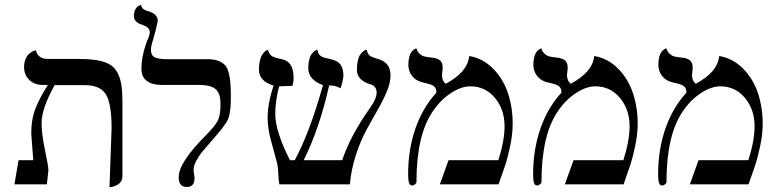

<svg xmlns="http://www.w3.org/2000/svg" viewBox="-20 -766 3201 798"><path d="M435.1 12.2 443.8 -232.9Q443.8 -334.5 420.4 -373.3Q397 -412.1 332 -412.1H207Q152.8 -314 152.8 -255.9Q152.8 -209.5 167 -142.1Q181.2 -74.7 181.2 -58.1L174.8 0H40L57.1 -100.1H118.2Q117.2 -114.7 115.2 -141.1Q113.3 -167.5 111.6 -187.7Q109.9 -208 109.9 -211.9Q109.9 -271 127.9 -316.4Q146 -361.8 179.2 -413.1H157.2Q122.6 -413.1 101.3 -434.3Q80.1 -455.6 80.1 -486.8Q80.1 -504.4 85.2 -518.1Q90.3 -531.7 97.4 -538.8Q104.5 -545.9 111.6 -550.3Q118.7 -554.7 124 -555.7L128.9 -557.1Q138.2 -521 178.2 -521H304.2Q341.8 -521 368.7 -517.8Q395.5 -514.6 417 -506.8Q438.5 -499 451.4 -486.6Q464.4 -474.1 473.1 -453.6Q481.9 -433.1 485.4 -407Q488.8 -380.9 488.8 -344.2V-33.2Q488.8 -21.5 483.2 -12.5Q477.5 -3.4 469.7 1Q461.9 5.4 454.1 8.3Q446.3 11.2 440.4 11.7Z M607.4 -558.1Q607.4 -535.2 624 -527.6Q640.6 -520 672.9 -520H842.8Q869.1 -520 886.7 -513.4Q904.3 -506.8 914.8 -495.8Q925.3 -484.9 930.7 -463.4Q936 -441.9 937.7 -419.7Q939.5 -397.5 939.5 -360.8Q939.5 -333 937.5 -315.7Q935.5 -298.3 932.4 -284.2Q929.2 -270 918.2 -253.7Q907.2 -237.3 896.5 -223.9Q885.7 -210.4 860.8 -182.1Q833.5 -150.9 820.3 -134.8Q807.1 -118.7 795.9 -97.9Q784.7 -77.1 784.7 -61Q784.7 -52.7 786.6 -41.5Q788.6 -30.3 788.6 -24.9Q788.6 11.2 755.9 11.2Q722.7 11.2 722.7 -29.8Q722.7 -90.3 833.5 -201.2Q873 -241.2 884.8 -263.9Q896.5 -286.6 896.5 -332Q896.5 -352.5 893.3 -365.7Q890.1 -378.9 880.9 -390.6Q871.6 -402.3 852.5 -407.7Q833.5 -413.1 803.7 -413.1H650.9Q612.3 -413.1 590.1 -429.7Q567.9 -446.3 567.9 -479Q567.9 -534.2 591.8 -597.2Q602.5 -618.7 602.5 -632.8Q602.5 -641.1 596.7 -647.7Q590.8 -654.3 585.4 -657Q580.1 -659.7 570.8 -663.1Q536.6 -673.8 536.6 -698.2Q536.6 -710.9 539.8 -720.2Q543 -729.5 547.4 -734.1Q551.8 -738.8 555.9 -741.5Q560.1 -744.1 563.5 -745.1L566.4 -746.1Q568.4 -726.1 596.7 -719.2Q635.7 -708.5 635.7 -678.2Q635.7 -675.8 627.4 -642.3Q619.1 -608.9 616.7 -602.1Q607.4 -575.2 607.4 -558.1Z M1603 -452.1Q1603 -421.9 1587.4 -384.8Q1571.8 -347.7 1548.8 -307.9Q1525.9 -268.1 1502 -223.9Q1478 -179.7 1458.7 -120.4Q1439.5 -61 1434.1 0H1141.1Q1137.7 -17.1 1136.5 -45.4Q1135.3 -73.7 1132.3 -85.9Q1127 -106.4 1117.7 -140.1Q1108.4 -173.8 1104 -190.4Q1099.6 -207 1095.9 -230.7Q1092.3 -254.4 1092.3 -275.9Q1092.3 -336.4 1117.2 -410.2Q1056.2 -428.2 1056.2 -477.1Q1056.2 -497.6 1060.1 -513.7Q1064 -529.8 1069.3 -537.8Q1074.7 -545.9 1080.1 -551Q1085.4 -556.2 1089.4 -557.6L1093.3 -559.1Q1098.6 -541 1109.4 -533.4Q1120.1 -525.9 1151.4 -520Q1200.2 -509.8 1200.2 -443.8Q1200.2 -423.8 1195.3 -409.2Q1180.7 -409.2 1164.1 -408.2Q1147.5 -407.2 1140.1 -407.2Q1124 -344.7 1124 -292Q1124 -220.7 1185.1 -100.1H1205.1Q1268.6 -218.3 1322.3 -412.1Q1261.2 -434.6 1261.2 -482.9Q1261.2 -502.9 1265.1 -518.1Q1269 -533.2 1274.7 -540.5Q1280.3 -547.9 1285.9 -552.5Q1291.5 -557.1 1295.4 -558.1L1299.3 -559.1Q1301.3 -549.8 1304.4 -543.2Q1307.6 -536.6 1313.7 -533Q1319.8 -529.3 1322.3 -528.1Q1324.7 -526.9 1333.7 -524.9Q1342.8 -522.9 1343.3 -522.9Q1372.6 -516.1 1382.8 -509.3Q1407.2 -492.7 1407.2 -452.1Q1407.2 -442.9 1403.1 -425.3Q1398.9 -407.7 1395 -398.9Q1375.5 -411.1 1348.1 -411.1Q1308.1 -232.4 1242.2 -100.1H1402.3Q1436 -202.6 1519 -318.8Q1545.4 -356 1545.4 -381.8Q1545.4 -387.2 1544.2 -391.6Q1543 -396 1541.5 -399.2Q1540 -402.3 1537.1 -405.3Q1534.2 -408.2 1532.2 -409.7Q1530.3 -411.1 1526.6 -412.8Q1522.9 -414.6 1521.2 -415Q1519.5 -415.5 1516.1 -416.7Q1512.7 -418 1512.2 -418Q1463.4 -435.1 1463.4 -476.1Q1463.4 -498.5 1467.5 -515.4Q1471.7 -532.2 1477.8 -540Q1483.9 -547.9 1490 -552.7Q1496.1 -557.6 1500 -558.6L1504.4 -559.1Q1505.4 -552.2 1507.8 -547.1Q1510.3 -542 1512.7 -538.8Q1515.1 -535.6 1520 -532.7Q1524.9 -529.8 1527.6 -528.8Q1530.3 -527.8 1536.4 -525.6Q1542.5 -523.4 1544.4 -522.9Q1544.9 -522.9 1549.6 -521.5Q1554.2 -520 1556.4 -519.3Q1558.6 -518.6 1563.7 -516.4Q1568.8 -514.2 1571.8 -512.5Q1574.7 -510.7 1579.3 -507.3Q1584 -503.9 1586.9 -500.5Q1589.8 -497.1 1593.3 -491.9Q1596.7 -486.8 1598.6 -481Q1600.6 -475.1 1601.8 -467.8Q1603 -460.4 1603 -452.1Z M1930.2 -533.2Q1987.8 -523.4 2029.8 -480.5Q2071.8 -437.5 2091.3 -378.4Q2110.8 -319.3 2110.8 -252Q2110.8 -208.5 2100.6 -159.9Q2090.3 -111.3 2081.1 -83L2052.2 0H1808.1L1844.2 -100.1H2051.3Q2077.1 -181.2 2077.1 -241.2Q2077.1 -311 2037.1 -359.1Q1997.1 -407.2 1935.1 -407.2Q1896.5 -407.2 1853 -378.4Q1809.6 -349.6 1777.8 -301.8Q1710.9 -203.1 1710.9 -8.8Q1710.9 -4.9 1705.1 0Q1699.2 4.9 1692.9 4.9Q1683.1 4.9 1679.7 -6.8Q1676.3 -18.6 1676.3 -42Q1676.3 -144 1706.5 -231.4Q1736.8 -318.8 1793.9 -380.9Q1793.9 -399.9 1783.2 -408Q1772.5 -416 1739.3 -422.9Q1709.5 -429.2 1693.4 -449.5Q1677.2 -469.7 1677.2 -497.1Q1677.2 -514.6 1680.7 -528.1Q1684.1 -541.5 1689 -548.3Q1693.8 -555.2 1699 -559.1Q1704.1 -563 1707.5 -564L1710.9 -564.9Q1714.4 -550.8 1724.4 -542.2Q1734.4 -533.7 1743.2 -531.5Q1752 -529.3 1765.1 -527.8Q1776.9 -526.9 1784.4 -525.4Q1792 -523.9 1801.3 -519.8Q1810.5 -515.6 1815.2 -506.8Q1819.8 -498 1819.8 -484.9Q1819.8 -475.6 1818.4 -467.3Q1816.9 -459 1816.9 -453.1Q1816.9 -442.9 1821.3 -432.6Q1825.7 -422.4 1833 -418Q1923.8 -466.8 1930.2 -533.2Z M2449.7 -533.2Q2507.3 -523.4 2549.3 -480.5Q2591.3 -437.5 2610.8 -378.4Q2630.4 -319.3 2630.4 -252Q2630.4 -208.5 2620.1 -159.9Q2609.9 -111.3 2600.6 -83L2571.8 0H2327.6L2363.8 -100.1H2570.8Q2596.7 -181.2 2596.7 -241.2Q2596.7 -311 2556.6 -359.1Q2516.6 -407.2 2454.6 -407.2Q2416 -407.2 2372.6 -378.4Q2329.1 -349.6 2297.4 -301.8Q2230.5 -203.1 2230.5 -8.8Q2230.5 -4.9 2224.6 0Q2218.8 4.9 2212.4 4.9Q2202.6 4.9 2199.2 -6.8Q2195.8 -18.6 2195.8 -42Q2195.8 -144 2226.1 -231.4Q2256.3 -318.8 2313.5 -380.9Q2313.5 -399.9 2302.7 -408Q2292 -416 2258.8 -422.9Q2229 -429.2 2212.9 -449.5Q2196.8 -469.7 2196.8 -497.1Q2196.8 -514.6 2200.2 -528.1Q2203.6 -541.5 2208.5 -548.3Q2213.4 -555.2 2218.5 -559.1Q2223.6 -563 2227.1 -564L2230.5 -564.9Q2233.9 -550.8 2243.9 -542.2Q2253.9 -533.7 2262.7 -531.5Q2271.5 -529.3 2284.7 -527.8Q2296.4 -526.9 2304 -525.4Q2311.5 -523.9 2320.8 -519.8Q2330.1 -515.6 2334.7 -506.8Q2339.4 -498 2339.4 -484.9Q2339.4 -475.6 2337.9 -467.3Q2336.4 -459 2336.4 -453.1Q2336.4 -442.9 2340.8 -432.6Q2345.2 -422.4 2352.5 -418Q2443.4 -466.8 2449.7 -533.2Z M2969.2 -533.2Q3026.9 -523.4 3068.8 -480.5Q3110.8 -437.5 3130.4 -378.4Q3149.9 -319.3 3149.9 -252Q3149.9 -208.5 3139.6 -159.9Q3129.4 -111.3 3120.1 -83L3091.3 0H2847.2L2883.3 -100.1H3090.3Q3116.2 -181.2 3116.2 -241.2Q3116.2 -311 3076.2 -359.1Q3036.1 -407.2 2974.1 -407.2Q2935.5 -407.2 2892.1 -378.4Q2848.6 -349.6 2816.9 -301.8Q2750 -203.1 2750 -8.8Q2750 -4.9 2744.1 0Q2738.3 4.9 2731.9 4.9Q2722.2 4.9 2718.8 -6.8Q2715.3 -18.6 2715.3 -42Q2715.3 -144 2745.6 -231.4Q2775.9 -318.8 2833 -380.9Q2833 -399.9 2822.3 -408Q2811.5 -416 2778.3 -422.9Q2748.5 -429.2 2732.4 -449.5Q2716.3 -469.7 2716.3 -497.1Q2716.3 -514.6 2719.7 -528.1Q2723.1 -541.5 2728 -548.3Q2732.9 -555.2 2738 -559.1Q2743.2 -563 2746.6 -564L2750 -564.9Q2753.4 -550.8 2763.4 -542.2Q2773.4 -533.7 2782.2 -531.5Q2791 -529.3 2804.2 -527.8Q2815.9 -526.9 2823.5 -525.4Q2831.1 -523.9 2840.3 -519.8Q2849.6 -515.6 2854.2 -506.8Q2858.9 -498 2858.9 -484.9Q2858.9 -475.6 2857.4 -467.3Q2856 -459 2856 -453.1Q2856 -442.9 2860.4 -432.6Q2864.7 -422.4 2872.1 -418Q2962.9 -466.8 2969.2 -533.2Z"/></svg>

Font: Linear Smooth
Style: Regular
Weight: 400
Designer: Philipp H. Poll, Flanker
Foundry: Philipp H. Poll, reworked by Flanker
Version: Version 1.061 | FøM Fix